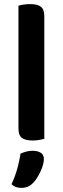

<svg xmlns="http://www.w3.org/2000/svg" viewBox="-20 -678 306 936"><path d="M196 -1Q188 1 172.5 4Q157 7 139 7Q103 7 86.5 -6Q70 -19 70 -52V-650Q78 -653 93.5 -655.5Q109 -658 127 -658Q163 -658 179.5 -645Q196 -632 196 -599ZM143 212Q130 226 115.5 232Q101 238 84 238Q54 238 36 220Q54 182 64.5 143.5Q75 105 80 71Q93 65 108 61Q123 57 139 57Q163 57 178.5 66.5Q194 76 194 98Q194 110 189.5 126Q185 142 177.5 158Q170 174 161 188.5Q152 203 143 212Z"/></svg>

Font: Baloo Bhai 2 SemiBold
Style: Regular
Weight: 600
Designer: Supriya Tembe, Noopur Datye and Ek Type
Foundry: Ek Type
Version: Version 1.640;PS 1.000;hotconv 16.6.51;makeotf.lib2.5.65220;